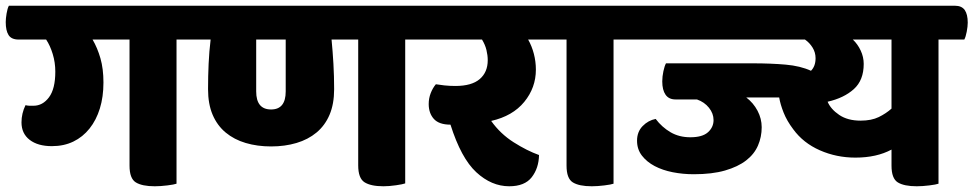

<svg xmlns="http://www.w3.org/2000/svg" viewBox="-60 -640 3397 670"><path d="M611 -620Q635 -620 645.5 -605Q656 -590 656 -561Q656 -548 652.5 -529.5Q649 -511 644 -502H556V1Q548 4 524 7Q500 10 480 10Q436 10 414 -3.5Q392 -17 392 -62V-502H263Q280 -473 290.5 -436.5Q301 -400 301 -352Q301 -302 288.5 -261.5Q276 -221 252.5 -191.5Q229 -162 196 -146Q163 -130 121 -130Q72 -130 43.5 -152Q15 -174 15 -213Q15 -244 29 -273Q37 -271 43 -271Q49 -271 57 -271Q89 -271 111 -300.5Q133 -330 133 -390Q133 -422 124 -451.5Q115 -481 101 -502H5Q-20 -502 -30 -517.5Q-40 -533 -40 -563Q-40 -575 -37 -593Q-34 -611 -29 -620Z M1411 -620Q1435 -620 1445.5 -605Q1456 -590 1456 -561Q1456 -548 1452.5 -529.5Q1449 -511 1444 -502H1354V0Q1346 3 1322 6.5Q1298 10 1278 10Q1234 10 1212 -4Q1190 -18 1190 -63V-502H1097Q1101 -461 1103.5 -417.5Q1106 -374 1106 -329Q1106 -277 1090 -239.5Q1074 -202 1044.5 -177.5Q1015 -153 974.5 -141Q934 -129 886 -129Q838 -129 797.5 -141Q757 -153 727.5 -177.5Q698 -202 682 -239.5Q666 -277 666 -329Q666 -374 668 -417.5Q670 -461 675 -502H621Q596 -502 586 -517.5Q576 -533 576 -563Q576 -575 579 -593Q582 -611 587 -620ZM886 -258Q937 -258 937 -321V-502H834V-321Q834 -258 886 -258Z M1850 -620Q1874 -620 1884.5 -605Q1895 -590 1895 -561Q1895 -548 1891.5 -529.5Q1888 -511 1883 -502H1783Q1796 -479 1803 -452Q1810 -425 1810 -397Q1810 -334 1769.5 -284.5Q1729 -235 1654 -218Q1686 -173 1732.5 -143.5Q1779 -114 1821 -99Q1820 -53 1795.5 -21.5Q1771 10 1717 10Q1655 10 1602 -39Q1549 -88 1512 -205Q1472 -205 1454 -225Q1436 -245 1436 -277Q1436 -297 1443 -315Q1450 -333 1461 -346Q1472 -344 1490.5 -342Q1509 -340 1529 -340Q1586 -340 1614 -364Q1642 -388 1642 -430Q1642 -447 1637.5 -465.5Q1633 -484 1622 -502H1426Q1401 -502 1391 -517.5Q1381 -533 1381 -563Q1381 -575 1384 -593Q1387 -611 1392 -620Z M2138 -620Q2162 -620 2172.5 -605Q2183 -590 2183 -561Q2183 -548 2179.5 -529.5Q2176 -511 2171 -502H2081V1Q2073 4 2049 7Q2025 10 2005 10Q1961 10 1939 -3.5Q1917 -17 1917 -62V-502H1860Q1835 -502 1825 -517.5Q1815 -533 1815 -563Q1815 -575 1818 -593Q1821 -611 1826 -620Z M2567 -419Q2630 -419 2681.5 -414.5Q2733 -410 2770 -393Q2786 -409 2786 -437Q2786 -457 2775.5 -474Q2765 -491 2749 -502H2153Q2128 -502 2118 -517.5Q2108 -533 2108 -563Q2108 -575 2111 -593Q2114 -611 2119 -620H3272Q3296 -620 3306.5 -605Q3317 -590 3317 -561Q3317 -548 3313.5 -529.5Q3310 -511 3305 -502H3215V1Q3207 4 3183 7Q3159 10 3139 10Q3095 10 3073 -3.5Q3051 -17 3051 -62V-118Q2999 -90 2925 -90Q2859 -90 2801 -115.5Q2743 -141 2708 -189Q2686 -218 2674.5 -247Q2663 -276 2659 -300H2544Q2569 -281 2583.5 -253.5Q2598 -226 2598 -196Q2598 -162 2585 -132Q2572 -102 2543.5 -80Q2515 -58 2470 -45Q2425 -32 2361 -32Q2323 -32 2287.5 -39Q2252 -46 2224.5 -60.5Q2197 -75 2180 -97Q2163 -119 2163 -149Q2163 -180 2182.5 -200Q2202 -220 2228 -225Q2250 -196 2280 -178.5Q2310 -161 2349 -161Q2391 -161 2410.5 -178.5Q2430 -196 2430 -221Q2430 -244 2414 -264Q2398 -284 2372 -293H2297Q2274 -293 2262.5 -309.5Q2251 -326 2251 -356Q2251 -373 2255 -391.5Q2259 -410 2264 -419ZM2943 -219Q2981 -219 3006.5 -231.5Q3032 -244 3051 -261V-502H2916Q2933 -486 2943.5 -463.5Q2954 -441 2954 -417Q2954 -360 2919.5 -329Q2885 -298 2828 -285Q2839 -259 2868.5 -239Q2898 -219 2943 -219Z"/></svg>

Font: Baloo
Style: Regular
Weight: 400
Designer: Sarang Kulkarni and Ek Type
Foundry: Ek Type
Version: Version 1.100;PS 1.000;hotconv 1.0.88;makeotf.lib2.5.647800;